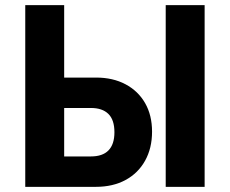

<svg xmlns="http://www.w3.org/2000/svg" viewBox="-20 -725 892 745"><path d="M78 0V-705H229V-424H353Q418 -424 467 -398Q516 -372 543 -325Q570 -278 570 -214Q570 -150 543 -101.5Q516 -53 467 -26.5Q418 0 352 0ZM229 -118H333Q378 -118 401 -141.5Q424 -165 424 -212Q424 -260 400.5 -283Q377 -306 333 -306H229ZM623 0V-705H774V0Z"/></svg>

Font: Nunito Sans 7pt Condensed ExtraBold
Style: Regular
Weight: 800
Width: 3
Designer: Vernon Adams
Foundry: Vernon Adams
Version: Version 3.101;gftools[0.9.27]